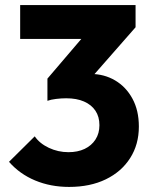

<svg xmlns="http://www.w3.org/2000/svg" viewBox="-20 -726 599 757"><path d="M252.5 11Q179.5 11 118.5 -14.5Q57.5 -40 15.5 -88L117 -188.5Q136 -160.5 172.5 -143.2Q209 -126 250 -126Q286.5 -126 313.8 -139Q341 -152 356.5 -176Q372 -200 372 -232.5Q372 -266 356.2 -289.5Q340.5 -313 311.2 -325.8Q282 -338.5 241 -338.5Q222 -338.5 201.2 -336Q180.5 -333.5 167 -328.5L236 -415.5Q264 -423.5 289.5 -429Q315 -434.5 336.5 -434.5Q390.5 -434.5 433.8 -409Q477 -383.5 502.2 -337Q527.5 -290.5 527.5 -227Q527.5 -156.5 493.2 -102.8Q459 -49 397.2 -19Q335.5 11 252.5 11ZM167 -328.5V-416L339 -617.5L514.5 -618.5L336 -415ZM59.5 -572.5V-706H514.5V-618.5L391.5 -572.5Z"/></svg>

Font: Marine Company Thin
Style: Regular
Weight: 100
Designer: Rodrigo Fuenzalida
Foundry: fragTYPE
Version: Version 1.000